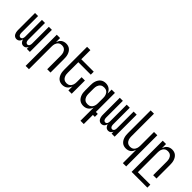

<svg xmlns="http://www.w3.org/2000/svg" viewBox="148 -1862 3203 3203"><g transform="rotate(45 1750.0 -260.0)"><path d="M139 8Q124 8 110 2.5Q96 -3 85 -13.5Q74 -24 67.5 -38Q61 -52 57 -66.5Q53 -81 52 -96Q51 -111 51 -126V-520H123V-126Q123 -115 125 -103Q127 -91 132 -81Q137 -71 147 -64Q157 -57 168 -57Q180 -57 190 -64Q200 -71 205 -81Q210 -91 212 -103Q214 -115 214 -126V-520H286V-126Q286 -115 288 -103Q290 -91 295 -81Q300 -71 310 -64Q320 -57 332 -57Q343 -57 353 -64Q363 -71 368 -81Q373 -91 375 -103Q377 -115 377 -126V-520H449V0H377V-46Q372 -35 365 -24.5Q358 -14 348.5 -6.5Q339 1 327 4.5Q315 8 302 8Q287 8 273 2.5Q259 -3 248.5 -13.5Q238 -24 231 -38Q224 -52 220 -66Q217 -52 210.5 -38Q204 -24 193.5 -13.5Q183 -3 168.5 2.5Q154 8 139 8Z M564 215V-520H642V-425Q650 -447 662.5 -467Q675 -487 693.5 -501Q712 -515 735 -521.5Q758 -528 781 -528Q806 -528 829.5 -521Q853 -514 872 -498Q891 -482 903.5 -461Q916 -440 923.5 -416.5Q931 -393 933.5 -368.5Q936 -344 936 -320V0H858V-320Q858 -337 856 -353.5Q854 -370 849 -385.5Q844 -401 834.5 -415Q825 -429 812 -439Q799 -449 783 -453.5Q767 -458 750 -458Q733 -458 717 -453.5Q701 -449 688 -439Q675 -429 665.5 -415Q656 -401 651 -385.5Q646 -370 644 -353.5Q642 -337 642 -320V215Z M1219 8Q1194 8 1170.5 1Q1147 -6 1128 -22Q1109 -38 1096.5 -59Q1084 -80 1076.5 -103.5Q1069 -127 1066.5 -151.5Q1064 -176 1064 -200V-735H1142V-520H1436V-450H1142V-200Q1142 -183 1144 -166.5Q1146 -150 1151 -134.5Q1156 -119 1165.5 -105Q1175 -91 1188 -81Q1201 -71 1217 -66.5Q1233 -62 1250 -62Q1267 -62 1283 -66.5Q1299 -71 1312 -81Q1325 -91 1334.5 -105Q1344 -119 1349 -134.5Q1354 -150 1356 -166.5Q1358 -183 1358 -200V-312H1436V0H1358V-95Q1350 -73 1337.5 -53Q1325 -33 1306.5 -19Q1288 -5 1265 1.5Q1242 8 1219 8Z M1746 -62Q1763 -62 1779.5 -66Q1796 -70 1809.5 -80Q1823 -90 1833 -104Q1843 -118 1848.5 -134Q1854 -150 1856 -166.5Q1858 -183 1858 -200V-320Q1858 -337 1856 -353.5Q1854 -370 1848.5 -386Q1843 -402 1833 -416Q1823 -430 1809.5 -440Q1796 -450 1779.5 -454Q1763 -458 1746 -458Q1729 -458 1712.5 -454Q1696 -450 1682.5 -440Q1669 -430 1659 -416Q1649 -402 1643.5 -386Q1638 -370 1636 -353.5Q1634 -337 1634 -320V-200Q1634 -183 1636 -166.5Q1638 -150 1643.5 -134Q1649 -118 1659 -104Q1669 -90 1682.5 -80Q1696 -70 1712.5 -66Q1729 -62 1746 -62ZM1858 215V-96Q1850 -73 1836.5 -53Q1823 -33 1804 -19Q1785 -5 1762 1.5Q1739 8 1715 8Q1690 8 1666 1Q1642 -6 1622.5 -21.5Q1603 -37 1590 -58Q1577 -79 1569 -102.5Q1561 -126 1558.5 -150.5Q1556 -175 1556 -200V-320Q1556 -345 1558.5 -369.5Q1561 -394 1569 -417.5Q1577 -441 1590 -462Q1603 -483 1622.5 -498.5Q1642 -514 1666 -521Q1690 -528 1715 -528Q1739 -528 1762 -521.5Q1785 -515 1804 -501Q1823 -487 1836.5 -467Q1850 -447 1858 -424V-520H1936V-70H1982V0H1936V215Z M2139 8Q2124 8 2110 2.5Q2096 -3 2085 -13.5Q2074 -24 2067.5 -38Q2061 -52 2057 -66.5Q2053 -81 2052 -96Q2051 -111 2051 -126V-520H2123V-126Q2123 -115 2125 -103Q2127 -91 2132 -81Q2137 -71 2147 -64Q2157 -57 2168 -57Q2180 -57 2190 -64Q2200 -71 2205 -81Q2210 -91 2212 -103Q2214 -115 2214 -126V-520H2286V-126Q2286 -115 2288 -103Q2290 -91 2295 -81Q2300 -71 2310 -64Q2320 -57 2332 -57Q2343 -57 2353 -64Q2363 -71 2368 -81Q2373 -91 2375 -103Q2377 -115 2377 -126V-520H2449V0H2377V-46Q2372 -35 2365 -24.5Q2358 -14 2348.5 -6.5Q2339 1 2327 4.5Q2315 8 2302 8Q2287 8 2273 2.5Q2259 -3 2248.5 -13.5Q2238 -24 2231 -38Q2224 -52 2220 -66Q2217 -52 2210.5 -38Q2204 -24 2193.5 -13.5Q2183 -3 2168.5 2.5Q2154 8 2139 8Z M2858 215V-95Q2850 -73 2837.5 -53Q2825 -33 2806.5 -19Q2788 -5 2765 1.5Q2742 8 2719 8Q2694 8 2670.5 1Q2647 -6 2628 -22Q2609 -38 2596.5 -59Q2584 -80 2576.5 -103.5Q2569 -127 2566.5 -151.5Q2564 -176 2564 -200V-735H2642V-200Q2642 -183 2644 -166.5Q2646 -150 2651 -134.5Q2656 -119 2665.5 -105Q2675 -91 2688 -81Q2701 -71 2717 -66.5Q2733 -62 2750 -62Q2767 -62 2783 -66.5Q2799 -71 2812 -81Q2825 -91 2834.5 -105Q2844 -119 2849 -134.5Q2854 -150 2856 -166.5Q2858 -183 2858 -200V-520H2936V215Z M3064 215V-520H3142V-425Q3150 -447 3162.5 -467Q3175 -487 3193.5 -501Q3212 -515 3235 -521.5Q3258 -528 3281 -528Q3306 -528 3329.5 -521Q3353 -514 3372 -498Q3391 -482 3403.5 -461Q3416 -440 3423.5 -416.5Q3431 -393 3433.5 -368.5Q3436 -344 3436 -320V0H3358V-320Q3358 -337 3356 -353.5Q3354 -370 3349 -385.5Q3344 -401 3334.5 -415Q3325 -429 3312 -439Q3299 -449 3283 -453.5Q3267 -458 3250 -458Q3233 -458 3217 -453.5Q3201 -449 3188 -439Q3175 -429 3165.5 -415Q3156 -401 3151 -385.5Q3146 -370 3144 -353.5Q3142 -337 3142 -320V145H3436V215Z"/></g></svg>

Font: Iosevka Custom
Style: Regular
Weight: 400
Monospace: yes
Designer: Belleve Invis
Foundry: Belleve Invis
Version: Version 32.5.0; ttfautohint (v1.8.4)